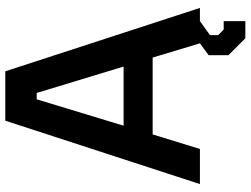

<svg xmlns="http://www.w3.org/2000/svg" viewBox="-131 -646 949 727"><g transform="rotate(-90 343.5 -282.5)"><path d="M562 172 498 108V33L543 0L489 -179H198L143 0H10L250 -737H437L677 0H627L574 38V69L595 90H627V172ZM231 -289H455L355 -618H331Z"/></g></svg>

Font: Tomorrow Medium
Style: Regular
Weight: 500
Designer: Tony de Marco, Monica Rizzolli
Foundry: Just in Type
Version: Version 2.002